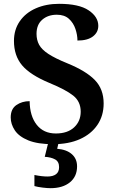

<svg xmlns="http://www.w3.org/2000/svg" viewBox="-20 -744 612 1004"><path d="M258 10Q177 10 128 -10Q79 -30 57.5 -62.5Q36 -95 36 -130Q36 -174 65.5 -194.5Q95 -215 135 -215Q136 -137 172 -91.5Q208 -46 272 -46Q333 -46 367.5 -78Q402 -110 402 -160Q402 -213 363 -244Q324 -275 239 -310Q138 -352 95.5 -402.5Q53 -453 53 -530Q53 -589 83.5 -633Q114 -677 167.5 -700.5Q221 -724 289 -724Q393 -724 443.5 -690Q494 -656 494 -609Q494 -575 466 -553.5Q438 -532 385 -532Q385 -561 374.5 -592.5Q364 -624 340.5 -645.5Q317 -667 277 -667Q231 -667 201 -641Q171 -615 171 -567Q171 -535 184.5 -510Q198 -485 233 -462Q268 -439 332 -413Q430 -373 476 -325.5Q522 -278 522 -203Q522 -139 489.5 -91Q457 -43 398 -16.5Q339 10 258 10ZM244 240Q228 240 203 237Q178 234 160 229V171Q199 179 228 179Q257 179 273 167Q289 155 289 130Q289 101 268 89.5Q247 78 214 76L235 -9H289L279 34Q328 38 355.5 62Q383 86 383 126Q383 179 345.5 209.5Q308 240 244 240Z"/></svg>

Font: Noto Naskh Arabic UI Semi
Style: Bold
Weight: 700
Designer: Monotype Design Team, David Williams, Mohamad Dakak and Nizar Qandah
Foundry: Monotype Imaging Inc.
Version: Version 2.014; ttfautohint (v1.8.4.7-5d5b)